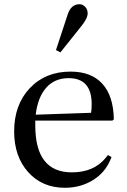

<svg xmlns="http://www.w3.org/2000/svg" viewBox="-20 -879 600 909"><path d="M519 -314 512 -308H147V-285Q147 -63 320 -63Q423 -63 479 -130L491 -145L508 -135L502 -121Q476 -60 418 -25Q360 10 287 10Q180 10 113.5 -64Q47 -138 47 -257Q47 -383 121 -461.5Q195 -540 314 -540Q412 -540 464.5 -482.5Q517 -425 519 -314ZM305 -509Q239 -509 199 -464Q159 -419 149 -336L411 -345Q414 -357 414 -386Q414 -509 305 -509ZM266 -631 245 -642 301 -812Q317 -859 356 -859Q372 -859 383.5 -846.5Q395 -834 395 -816Q395 -792 365 -755Z"/></svg>

Font: Libre Caslon Text
Style: Regular
Weight: 400
Designer: Pablo Impallari, Rodrigo Fuenzalida
Foundry: Pablo Impallari, Rodrigo Fuenzalida
Version: Version 1.002